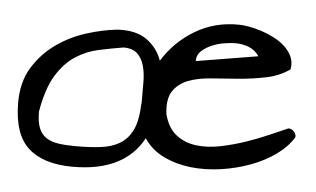

<svg xmlns="http://www.w3.org/2000/svg" viewBox="-46 -653 1234 750"><g transform="rotate(5 571.0 -278.5)"><path d="M29.3 -206.1Q29.3 -286.1 64.5 -343.3Q99.6 -400.4 153.3 -438.5Q207 -476.6 270.5 -496.6Q334 -516.6 391.6 -522.5Q463.9 -526.4 506.3 -496.1Q548.8 -465.8 566.4 -416Q613.3 -492.2 690.9 -538.6Q768.6 -585 864.3 -583Q877.9 -583 900.9 -579.1Q923.8 -575.2 949.7 -566.9Q975.6 -558.6 1000.5 -545.9Q1025.4 -533.2 1044.4 -515.6Q1063.5 -498 1073.2 -476.1Q1083 -454.1 1078.1 -426.8Q1038.1 -398.4 985.8 -387.7Q933.6 -377 879.4 -372.6Q825.2 -368.2 773.4 -364.7Q721.7 -361.3 683.1 -346.7Q644.5 -332 623.5 -300.3Q602.5 -268.6 610.4 -209Q625 -155.3 658.7 -129.9Q692.4 -104.5 736.8 -99.1Q781.2 -93.8 831.5 -104Q881.8 -114.3 930.2 -130.9Q978.5 -147.5 1020.5 -166Q1062.5 -184.6 1089.8 -196.3Q1102.5 -196.3 1111.3 -187Q1120.1 -177.7 1120.1 -165Q1097.7 -127 1054.7 -95.7Q1011.7 -64.5 956.5 -43.9Q901.4 -23.4 840.3 -14.6Q779.3 -5.9 722.2 -12.2Q665 -18.6 616.2 -42Q567.4 -65.4 538.1 -109.4Q464.8 26.4 263.7 26.4Q148.4 26.4 88.9 -27.3Q29.3 -81.1 29.3 -206.1ZM113.3 -176.8Q113.3 -135.7 123.5 -111.3Q133.8 -86.9 153.8 -74.7Q173.8 -62.5 202.6 -58.6Q231.4 -54.7 269.5 -54.7Q324.2 -54.7 366.7 -60.1Q409.2 -65.4 439 -83Q468.8 -100.6 486.3 -133.3Q503.9 -166 507.8 -219.7Q507.8 -226.6 508.3 -232.9Q508.8 -239.3 509.8 -246.1V-256.8Q509.8 -291 509.8 -326.2Q509.8 -361.3 502 -390.1Q494.1 -418.9 475.6 -437Q457 -455.1 420.9 -455.1Q373 -447.3 325.2 -437Q277.3 -426.8 235.4 -399.9Q193.4 -373 161.1 -320.8Q128.9 -268.6 113.3 -176.8ZM855.5 -509.8Q837.9 -509.8 812.5 -505.9Q787.1 -502 763.7 -492.2Q740.2 -482.4 723.1 -466.8Q706.1 -451.2 706.1 -426.8L948.2 -466.8Q932.6 -490.2 907.7 -500Q882.8 -509.8 855.5 -509.8Z"/></g></svg>

Font: Architects Daughter-petzku
Style: Regular
Weight: 400
Designer: Kimberly Geswein
Foundry: Kimberly Geswein
Version: Version 1.000 2010 initial release